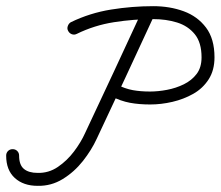

<svg xmlns="http://www.w3.org/2000/svg" viewBox="-41 -582 716 623"><path d="M449 -559Q457 -555 460 -547Q463 -539 459 -531Q413 -431 366.5 -331.5Q320 -232 273 -132Q256 -95 228 -59.5Q200 -24 162.5 -1Q125 22 81 21Q81 21 81 21Q81 21 81 21Q35 21 7 -4.5Q-21 -30 -21 -77Q-21 -86 -15 -92Q-9 -98 0 -98Q9 -98 15 -92Q21 -86 21 -77Q21 -47 36.5 -34Q52 -21 81 -21Q81 -21 81 -21Q81 -21 81 -21Q117 -20 147 -40.5Q177 -61 199.5 -91Q222 -121 235 -150Q282 -250 328.5 -349.5Q375 -449 421 -549Q425 -557 433 -560Q441 -563 449 -559ZM208 -472Q200 -468 192 -471Q184 -474 180 -482Q176 -489 179 -497.5Q182 -506 189 -510Q251 -540 319.5 -551Q388 -562 456 -562Q510 -562 555 -545.5Q600 -529 627.5 -492.5Q655 -456 655 -396Q655 -354 636 -324.5Q617 -295 586 -277.5Q555 -260 518.5 -251.5Q482 -243 446 -243Q410 -243 380.5 -248.5Q351 -254 319 -270Q311 -274 308 -282Q305 -290 309 -298Q313 -306 321 -309Q329 -312 337 -308Q365 -294 390 -289.5Q415 -285 446 -285Q472 -285 501 -290.5Q530 -296 555.5 -308.5Q581 -321 597 -342Q613 -363 613 -396Q613 -444 591 -471Q569 -498 533.5 -509Q498 -520 456 -520Q393 -520 329 -510Q265 -500 208 -472Q208 -472 208 -472Q208 -472 208 -472Z"/></svg>

Font: FRB American Cursive Medium
Style: Italic
Weight: 500
Italic angle: -25°
Version: Version 2.0;Modular Font Editor K font №1